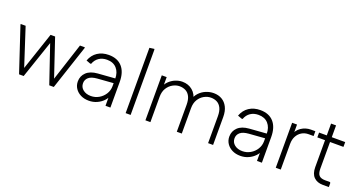

<svg xmlns="http://www.w3.org/2000/svg" viewBox="-42 -1353 3725 1989"><g transform="rotate(20 1820.5 -358.5)"><path d="M179 0 17 -488V-496H71L213 -59L230 0ZM179 0 199 -59 346 -496H396V-488L230 0ZM512 0 346 -488V-496H396L543 -59L562 0ZM512 0 528 -59 670 -496H724V-488L562 0Z M950 10Q899 10 860 -9.5Q821 -29 798.5 -63Q776 -97 776 -140Q776 -200 818.5 -240.5Q861 -281 942 -287L1144 -302V-250L956 -236Q892 -231 862.5 -205.5Q833 -180 833 -141Q833 -97 867 -70Q901 -43 953 -43Q1001 -43 1041.5 -66.5Q1082 -90 1106.5 -129.5Q1131 -169 1131 -216V-296Q1131 -368 1092.5 -411Q1054 -454 985 -454Q934 -454 897 -429Q860 -404 843 -357H832L787 -374Q811 -439 863 -473Q915 -507 986 -507Q1082 -507 1134 -448.5Q1186 -390 1186 -282V0H1132V-145L1151 -130Q1139 -90 1109.5 -58.5Q1080 -27 1039 -8.5Q998 10 950 10Z M1354 0V-720L1406 -727L1409 -719V0Z M1572 0V-496H1626V-355L1607 -372Q1621 -415 1651 -445Q1681 -475 1719.5 -491Q1758 -507 1797 -507Q1863 -507 1909.5 -468Q1956 -429 1968 -359H1942Q1954 -406 1984.5 -439Q2015 -472 2056.5 -489.5Q2098 -507 2143 -507Q2194 -507 2233.5 -484Q2273 -461 2295.5 -416.5Q2318 -372 2318 -307V0H2263V-296Q2263 -353 2245.5 -387.5Q2228 -422 2198.5 -437.5Q2169 -453 2131 -453Q2093 -453 2056.5 -433Q2020 -413 1996.5 -374.5Q1973 -336 1973 -280V0H1918V-296Q1918 -353 1900.5 -387.5Q1883 -422 1853 -437.5Q1823 -453 1785 -453Q1748 -453 1711.5 -433Q1675 -413 1651 -374.5Q1627 -336 1627 -280V0Z M2620 10Q2569 10 2530 -9.5Q2491 -29 2468.5 -63Q2446 -97 2446 -140Q2446 -200 2488.5 -240.5Q2531 -281 2612 -287L2814 -302V-250L2626 -236Q2562 -231 2532.5 -205.5Q2503 -180 2503 -141Q2503 -97 2537 -70Q2571 -43 2623 -43Q2671 -43 2711.5 -66.5Q2752 -90 2776.5 -129.5Q2801 -169 2801 -216V-296Q2801 -368 2762.5 -411Q2724 -454 2655 -454Q2604 -454 2567 -429Q2530 -404 2513 -357H2502L2457 -374Q2481 -439 2533 -473Q2585 -507 2656 -507Q2752 -507 2804 -448.5Q2856 -390 2856 -282V0H2802V-145L2821 -130Q2809 -90 2779.5 -58.5Q2750 -27 2709 -8.5Q2668 10 2620 10Z M3009 0V-496H3063V-361L3044 -370Q3062 -431 3110 -463.5Q3158 -496 3217 -496H3265V-443H3210Q3168 -443 3135 -423Q3102 -403 3083 -367.5Q3064 -332 3064 -283V0Z M3527 0Q3465 0 3428 -36.5Q3391 -73 3391 -146V-626H3446V-149Q3446 -96 3467 -74.5Q3488 -53 3535 -53H3589L3594 -42V0ZM3306 -443V-496H3594V-443Z"/></g></svg>

Font: Fustat Light
Style: Regular
Weight: 300
Designer: Mohamed Gaber, Khaled Hosny, Laura Garcia Mut
Foundry: Kief Type Foundry, Alif Type Foundry, Hard Type Foundry
Version: Version 1.007